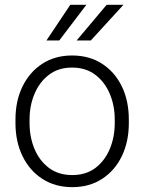

<svg xmlns="http://www.w3.org/2000/svg" viewBox="-20 -769 601 799"><path d="M44.4 -256.3V-272Q44.4 -349.1 73.7 -409.2Q103 -469.2 156 -503.7Q209 -538.1 279.8 -538.1Q351.6 -538.1 404.8 -503.7Q458 -469.2 487.1 -409.2Q516.1 -349.1 516.1 -272V-256.3Q516.1 -179.7 487.1 -119.4Q458 -59.1 405 -24.7Q352.1 9.8 280.8 9.8Q209.5 9.8 156.2 -24.7Q103 -59.1 73.7 -119.4Q44.4 -179.7 44.4 -256.3ZM103 -272V-256.3Q103 -198.7 123.5 -149.4Q144 -100.1 183.6 -70.3Q223.1 -40.5 280.8 -40.5Q337.9 -40.5 377.2 -70.3Q416.5 -100.1 437 -149.4Q457.5 -198.7 457.5 -256.3V-272Q457.5 -329.1 437 -378.2Q416.5 -427.2 377 -457.5Q337.4 -487.8 279.8 -487.8Q222.7 -487.8 183.3 -457.5Q144 -427.2 123.5 -378.2Q103 -329.1 103 -272ZM298.8 -600.6 423.8 -749H493.7L357.9 -600.6ZM173.3 -600.6 272.5 -749H339.4L226.6 -600.6Z"/></svg>

Font: Vazirmatn RD UI ExtraLight
Style: Regular
Weight: 200
Designer: Saber Rastikerdar
Foundry: Saber Rastikerdar
Version: Version 33.003